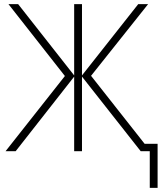

<svg xmlns="http://www.w3.org/2000/svg" viewBox="-20 -734 785 932"><path d="M699 -714 422 -366 682 -36H745V178H707V0H663L378 -362V0H340V-362L56 0H7L295 -365L21 -714H68L340 -368V-714H378V-368L651 -714Z"/></svg>

Font: Noto Sans Disp ExtLt
Style: Regular
Weight: 200
Designer: Monotype Design Team
Foundry: Monotype Imaging Inc.
Version: Version 2.000;GOOG;noto-source:20170915:90ef993387c0